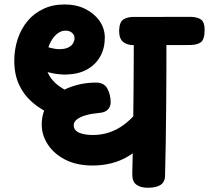

<svg xmlns="http://www.w3.org/2000/svg" viewBox="-20 -842 956 878"><path d="M218.4 -318Q166.4 -340.6 127.5 -374.4Q88.6 -408.2 66.9 -455.3Q45.3 -502.4 45.3 -563.6Q45.3 -616.3 60.8 -663.2Q76.2 -710 105.5 -745.3Q134.8 -780.7 177.7 -801.1Q220.6 -821.6 275.4 -821.6Q329.7 -821.6 370.8 -800.7Q411.9 -779.9 435.6 -745.7Q459.3 -711.4 459.3 -669.3Q459.3 -622 438.6 -584.4Q417.9 -546.8 378.6 -524.7Q339.3 -502.6 283.6 -501.2Q227.8 -499.9 156.9 -524.1L178.9 -633.1Q222 -617.6 249.3 -617.2Q276.7 -616.9 292.5 -625Q308.3 -633.1 314.6 -645Q320.9 -656.9 320.9 -666Q320.9 -682.3 309.4 -692.1Q297.9 -701.9 279 -701.9Q261.8 -701.9 245.8 -690.8Q229.9 -679.8 217.2 -659.8Q204.6 -639.8 197.3 -612.7Q190.1 -585.7 190.1 -553.1Q190.1 -521.7 205.6 -496.1Q221 -470.6 245.2 -452.1Q269.4 -433.6 295.4 -422.2ZM404.6 -85.1Q329.8 -85.1 277.6 -112.3Q225.3 -139.6 198.2 -182.1Q171 -224.7 170.8 -271.8Q170.8 -333.9 205.4 -376.8Q240 -419.7 296.7 -441.8Q353.4 -464 418.3 -464.4Q456.2 -464.4 471.2 -436.4Q486.1 -408.3 486.1 -374.3Q486.1 -354.6 473.1 -341Q460 -327.4 434.1 -325.7Q400 -322.7 373.5 -315.3Q347 -308 332.1 -296.3Q317.1 -284.7 317.1 -269.2Q317.3 -245.8 341.8 -235.2Q366.3 -224.7 404.6 -224.7Q445.2 -224.7 480.7 -236.8Q516.2 -249 547.3 -272.1Q578.3 -295.1 604.1 -326.9L649.3 -201.4Q615.4 -158.8 575.2 -132.8Q534.9 -106.9 491.6 -96Q448.2 -85.1 404.6 -85.1ZM656.8 16.6Q622.2 16.6 603.1 2.1Q583.9 -12.3 584.9 -48.9Q586.1 -91.6 587.1 -150.6Q588.1 -209.6 589.1 -277.3Q590.1 -345.1 590.6 -415.2Q591.1 -485.2 591.5 -550.8Q591.9 -616.4 591.9 -669.6Q591.9 -700.8 614.1 -722.7Q636.3 -744.7 666.6 -744.7Q697.6 -744.7 719.3 -722.7Q741 -700.8 741 -669.6Q741 -602.4 740.9 -521.7Q740.8 -441 739.9 -355.3Q739 -269.6 737.9 -188.4Q736.8 -107.3 734.8 -40.2Q734.8 -9.8 714.3 3.4Q693.9 16.6 656.8 16.6ZM593.6 -635.7Q561.6 -634.9 542.8 -650.5Q524 -666.1 524.8 -704.4Q526.6 -743.6 546.5 -754.6Q566.4 -765.6 597.4 -764.6Q658.8 -764.6 724.8 -764.7Q790.8 -764.8 851.6 -765Q883.3 -764.2 899.6 -752.3Q915.8 -740.4 915.8 -705.7Q915.8 -662.2 898.9 -649.2Q882 -636.1 847.4 -636.1Q786.7 -635.9 720.8 -635.8Q654.9 -635.7 593.6 -635.7Z"/></svg>

Font: Playpen Sans Deva
Style: Regular
Weight: 400
Designer: Pooja Saxena, Gunjan Panchal, Laura Meseguer, Veronika Burian, José Scaglione
Foundry: TypeTogether
Version: Version 2.000